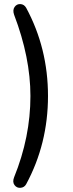

<svg xmlns="http://www.w3.org/2000/svg" viewBox="-20 -733 357 940"><path d="M108 169Q99 185 80.5 186.5Q62 188 51 173Q40 158 49 135Q129 -62 129 -263Q129 -451 49 -661Q41 -684 51.5 -699Q62 -714 80 -713Q98 -712 108 -695Q215 -497 215 -263Q215 -29 108 169Z"/></svg>

Font: Nunito
Style: Regular
Weight: 400
Designer: Vernon Adams
Foundry: Vernon Adams
Version: Version 3.602